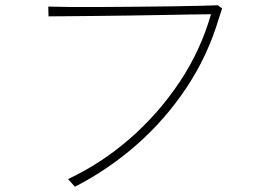

<svg xmlns="http://www.w3.org/2000/svg" viewBox="-20 -702 1040 728"><path d="M822 -670Q820 -663 816.5 -652.5Q813 -642 810 -633Q768 -491 687.5 -370Q607 -249 499 -154Q391 -59 264 6L238 -23Q364 -82 472.5 -176.5Q581 -271 661 -391Q741 -511 780 -648Q750 -648 700 -647Q650 -646 589 -645Q528 -644 463.5 -643Q399 -642 340 -641.5Q281 -641 234.5 -640.5Q188 -640 164 -640L163 -677Q194 -676 247 -675.5Q300 -675 366 -675.5Q432 -676 501 -676.5Q570 -677 632 -678Q694 -679 740.5 -680Q787 -681 806 -682Z"/></svg>

Font: Zen Kaku Gothic Antique Light
Style: Regular
Weight: 300
Designer: Yoshimichi Ohira
Foundry: Positype
Version: Version 1.001